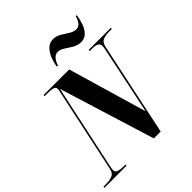

<svg xmlns="http://www.w3.org/2000/svg" viewBox="-283 -1097 1262 1262"><g transform="rotate(-45 348.0 -465.5)"><path d="M-39 0 -38 -10H-12Q18 -10 42.5 -19Q67 -28 74 -61L197 -638Q200 -652 202 -661Q204 -670 204 -675Q204 -694 185 -699Q166 -704 136 -704H108L110 -714H347L508 -164L607 -638Q611 -656 611 -668Q611 -687 597 -695.5Q583 -704 550 -704H527L529 -714H735L733 -704H707Q677 -704 653 -695Q629 -686 621 -649L484 0H420L214 -666L88 -77Q85 -62 84 -54Q83 -46 83 -40Q83 -23 102.5 -16.5Q122 -10 158 -10H168L166 0ZM530 -785Q507 -785 486 -794.5Q465 -804 446.5 -817Q428 -830 410.5 -839.5Q393 -849 376 -849Q358 -849 345 -838Q332 -827 324.5 -812Q317 -797 313 -784H303Q308 -821 322 -854.5Q336 -888 358.5 -909Q381 -930 413 -930Q442 -930 468 -914.5Q494 -899 518.5 -883Q543 -867 567 -867Q589 -867 603 -884Q617 -901 625 -931H635Q629 -892 617 -859Q605 -826 583.5 -805.5Q562 -785 530 -785Z"/></g></svg>

Font: Noto Serif Display ExtraCondensed ExtraBold
Style: Italic
Weight: 800
Width: 2
Italic angle: -12°
Designer: Monotype Design Team
Foundry: Monotype Imaging Inc.
Version: Version 2.009